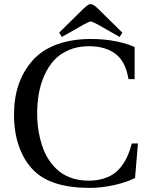

<svg xmlns="http://www.w3.org/2000/svg" viewBox="-20 -896 724 931"><path d="M267.1 -737.8 382.8 -852.1Q404.3 -872.1 412.6 -875Q416.5 -876 419.9 -876Q425.8 -876 432.9 -871.8Q439.9 -867.7 443.6 -864.5Q447.3 -861.3 457 -852.1L573.2 -737.8L560.1 -716.8L453.1 -777.8Q425.8 -792 419.9 -792Q414.6 -792 387.2 -777.8L279.8 -716.8ZM47.9 -340.8Q47.9 -502 139.2 -604Q184.1 -654.3 256.3 -680.7Q328.6 -707 420.9 -707Q485.4 -707 540.8 -696Q596.2 -685.1 632.8 -668V-512.2H603Q589.4 -597.2 540.5 -634.5Q491.7 -671.9 411.1 -671.9Q356.9 -671.9 313.7 -653.3Q270.5 -634.8 242.2 -603.8Q213.9 -572.8 195.1 -530.3Q176.3 -487.8 168.2 -441.7Q160.2 -395.5 160.2 -344.2Q160.2 -316.4 163.1 -288.1Q166 -259.8 173.6 -227.1Q181.2 -194.3 193.1 -165.5Q205.1 -136.7 224.9 -109.6Q244.6 -82.5 269.8 -63Q294.9 -43.5 330.8 -31.7Q366.7 -20 409.2 -20Q447.8 -20 478.8 -29.1Q509.8 -38.1 531.7 -53.5Q553.7 -68.8 570.8 -92.3Q587.9 -115.7 599.1 -141.4Q610.4 -167 619.1 -200.2H648.9L634.8 -33.2Q597.7 -13.2 535.4 1Q473.1 15.1 415 15.1Q228 15.1 143.1 -69.8Q97.2 -115.7 72.5 -184.8Q47.9 -253.9 47.9 -340.8Z"/></svg>

Font: Heuristica
Style: Regular
Weight: 400
Version: Version 1.0.2